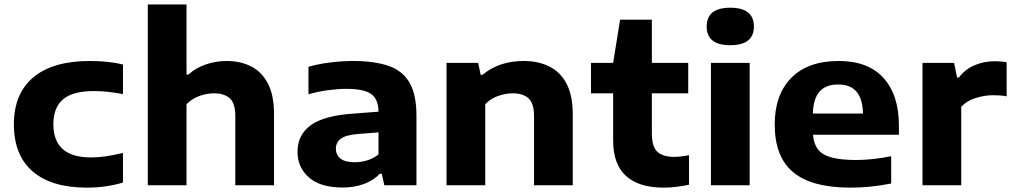

<svg xmlns="http://www.w3.org/2000/svg" viewBox="-20 -828 4525 858"><path d="M368.5 10.5Q210 10.5 126 -62Q42 -134.5 42 -272Q42 -409.5 129 -482.5Q216 -555.5 382 -555.5Q464.5 -555.5 529.5 -540V-407.5Q495 -414 464.2 -417.5Q433.5 -421 399 -421Q305 -421 261.8 -384.2Q218.5 -347.5 218.5 -272.5Q218.5 -124.5 386.5 -124.5Q419 -124.5 451.5 -129.2Q484 -134 529.5 -144.5V-12.5Q497 -2 455.8 4.2Q414.5 10.5 368.5 10.5Z M640.5 0V-808H813.5V-494.5H821.5Q855.5 -525 900.2 -540.2Q945 -555.5 993.5 -555.5Q1054 -555.5 1101.8 -531.5Q1149.5 -507.5 1177 -455.2Q1204.5 -403 1204.5 -319V0H1031.5V-309.5Q1031.5 -367 1006.5 -389Q981.5 -411 937 -411Q902.5 -411 869.5 -398.5Q836.5 -386 813.5 -362.5V0Z M1511.5 10Q1411.5 10 1360.5 -35Q1309.5 -80 1309.5 -149.5Q1309.5 -225.5 1369.2 -268.8Q1429 -312 1562 -320.5L1671.5 -329Q1670.5 -387 1637.2 -409Q1604 -431 1527 -431Q1492 -431 1446 -425Q1400 -419 1358.5 -406.5V-529.5Q1405 -543 1458.2 -549.2Q1511.5 -555.5 1556.5 -555.5Q1655 -555.5 1718 -533Q1781 -510.5 1811 -457.2Q1841 -404 1841 -311.5V0H1697.5L1686 -51.5H1677.5Q1648 -20.5 1604.5 -5.2Q1561 10 1511.5 10ZM1481 -163.5Q1481 -136 1501.5 -119.5Q1522 -103 1565 -103Q1592.5 -103 1620.5 -111.2Q1648.5 -119.5 1671.5 -138V-236.5L1577.5 -229Q1524.5 -224.5 1502.8 -208Q1481 -191.5 1481 -163.5Z M1975.5 0V-547H2117L2128 -493.5H2136Q2209.5 -555.5 2320.5 -555.5Q2385 -555.5 2434.2 -531.2Q2483.5 -507 2511.5 -454.5Q2539.5 -402 2539.5 -317.5V0H2366.5V-309Q2366.5 -366 2341.8 -388.5Q2317 -411 2272 -411Q2238.5 -411 2205.2 -399Q2172 -387 2148.5 -362.5V0Z M2945 10.5Q2835.5 10.5 2777.8 -41.5Q2720 -93.5 2720 -200V-411H2621V-547H2720L2751 -740H2893V-547H3055.5V-411H2893V-232.5Q2893 -173 2917.2 -150Q2941.5 -127 2994 -127Q3020.5 -127 3059 -134.5V-2.5Q3034 3 3004 6.8Q2974 10.5 2945 10.5Z M3157 0V-547H3330V0ZM3243.5 -626Q3138 -626 3138 -709.5Q3138 -793.5 3243.5 -793.5Q3349 -793.5 3349 -709.5Q3349 -626 3243.5 -626Z M3781 10.5Q3608 10.5 3525 -58Q3442 -126.5 3442 -272Q3442 -405 3516.2 -480.2Q3590.5 -555.5 3728 -555.5Q3860 -555.5 3928.5 -479.2Q3997 -403 3997 -266.5V-226H3613Q3616 -186 3635 -161Q3654 -136 3695.5 -124.5Q3737 -113 3807.5 -113Q3842.5 -113 3883 -117.5Q3923.5 -122 3962.5 -130V-8Q3913 2 3867.8 6.2Q3822.5 10.5 3781 10.5ZM3725 -450.5Q3671 -450.5 3642.8 -419.2Q3614.5 -388 3612.5 -320.5H3836.5Q3835 -387 3807.2 -418.8Q3779.5 -450.5 3725 -450.5Z M4102.5 0V-547H4243.5L4257 -481.5H4265Q4291.5 -517.5 4334 -536Q4376.5 -554.5 4426.5 -554.5Q4440.5 -554.5 4453.8 -553.2Q4467 -552 4478.5 -550V-397.5Q4464 -400.5 4447.5 -401.5Q4431 -402.5 4416.5 -402.5Q4380 -402.5 4340 -390Q4300 -377.5 4275.5 -351V0Z"/></svg>

Font: Encode Sans Exp
Style: Bold
Weight: 700
Width: 7
Designer: Multiple Designers
Foundry: Impallari Type
Version: Version 3.002; ttfautohint (v1.8.3) -l 8 -r 50 -G 200 -x 14 